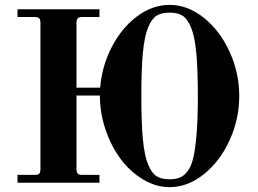

<svg xmlns="http://www.w3.org/2000/svg" viewBox="-20 -750 1060 788"><path d="M675.8 -730Q750.5 -730 816.9 -676.8Q883.3 -623.5 922.6 -537.1Q961.9 -450.7 961.9 -356Q961.9 -261.2 922.6 -174.8Q883.3 -88.4 816.9 -35.2Q750.5 18.1 675.8 18.1Q619.6 18.1 566.9 -13.7Q514.2 -45.4 475.6 -96.9Q437 -148.4 413.6 -216.8Q390.1 -285.2 390.1 -356V-357.9H293.9V-56.2Q293.9 -42.5 299.1 -37.4Q304.2 -32.2 317.9 -32.2H388.2V0H51.8V-32.2H122.1Q135.7 -32.2 140.9 -37.4Q146 -42.5 146 -56.2V-655.8Q146 -669.4 140.9 -674.8Q135.7 -680.2 122.1 -680.2H51.8V-711.9H388.2V-680.2H317.9Q304.2 -680.2 299.1 -674.8Q293.9 -669.4 293.9 -655.8V-390.1H391.1Q398.4 -479 438.7 -557.1Q479 -635.3 542.2 -682.6Q605.5 -730 675.8 -730ZM675.8 -14.2Q701.7 -14.2 719 -21.5Q736.3 -28.8 751.5 -49.6Q766.6 -70.3 774.7 -108.6Q782.7 -147 787.4 -207.5Q792 -268.1 792 -356Q792 -465.3 785.6 -533.2Q779.3 -601.1 763.9 -637.5Q748.5 -673.8 728.5 -686Q708.5 -698.2 675.8 -698.2Q643.1 -698.2 623 -686Q603 -673.8 587.9 -637.5Q572.8 -601.1 566.4 -533.2Q560.1 -465.3 560.1 -356Q560.1 -246.6 566.4 -178.7Q572.8 -110.8 587.9 -74.7Q603 -38.6 623 -26.4Q643.1 -14.2 675.8 -14.2Z"/></svg>

Font: Flanker Steampunk
Style: Bold
Weight: 700
Designer: Alexey Kryukov, Leonardo Di Lena
Foundry: Alexey Kryukov, Leonardo Di Lena
Version: 1.210